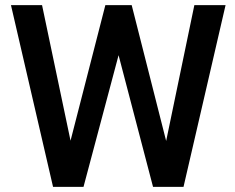

<svg xmlns="http://www.w3.org/2000/svg" viewBox="-20 -731 920 751"><path d="M144.5 -710.9 255.9 -180.7 392.1 -710.9H495.1L629.9 -179.7L740.2 -710.9H862.3L697.8 0H578.6L443.8 -515.1L306.6 0H187.5L22.9 -710.9Z"/></svg>

Font: Vazirmatn RD Medium
Style: Regular
Weight: 500
Designer: Saber Rastikerdar
Foundry: Saber Rastikerdar
Version: Version 33.003